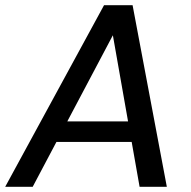

<svg xmlns="http://www.w3.org/2000/svg" viewBox="-37 -720 735 740"><path d="M-17 0 364 -700H474L606 0H501L398 -584L89 0ZM116 -173 156 -252H513L526 -173Z"/></svg>

Font: DM Sans 16pt Medium
Style: Italic
Weight: 500
Italic angle: -10°
Version: Version 4.004;gftools[0.9.30]